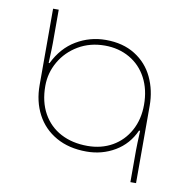

<svg xmlns="http://www.w3.org/2000/svg" viewBox="-80 -792 857 871"><g transform="rotate(10 348.5 -357.0)"><path d="M577 -146Q577 -171 580 -237H575Q546 -172 487 -137Q428 -102 356 -102Q275 -102 216 -135.5Q157 -169 126 -228Q95 -287 95 -362V-714H121V-560Q121 -537 119 -495L118 -468H122Q158 -542 220.5 -579Q283 -616 356 -616Q435 -616 491 -581Q547 -546 575 -486.5Q603 -427 603 -356V0H577ZM577 -356Q577 -426 549 -479Q521 -532 470.5 -561Q420 -590 356 -590Q288 -590 234.5 -558.5Q181 -527 151 -475Q121 -423 121 -363Q121 -290 150.5 -237Q180 -184 233 -156Q286 -128 356 -128Q420 -128 470 -156.5Q520 -185 548.5 -237Q577 -289 577 -356Z"/></g></svg>

Font: Noto Sans Georgian Thin
Style: Regular
Weight: 250
Designer: Monotype Design team
Foundry: Monotype Imaging Inc.
Version: Version 1.000